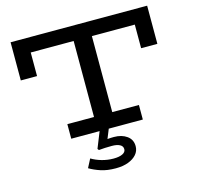

<svg xmlns="http://www.w3.org/2000/svg" viewBox="-129 -821 1239 1210"><g transform="rotate(-15 490.0 -216.5)"><path d="M44 -437V-686H935V-437H829V-591H150V-437ZM256 0V-95H723V0ZM430 -60V-633H549V-60ZM480 253Q424 253 383 239.5Q342 226 310 207L339 151Q369 169 406 179.5Q443 190 482 190Q519 190 540.5 179.5Q562 169 562 150Q562 130 543 120Q524 110 491 110Q466 110 446 111Q426 112 406 114L399 105L453 -30H513L476 61Q486 60 497 59.5Q508 59 518 59Q569 59 602.5 83Q636 107 636 150Q636 181 616 204Q596 227 561.5 240Q527 253 480 253Z"/></g></svg>

Font: BioRhyme SemiExpanded Medium
Style: Regular
Weight: 500
Width: 6
Designer: Aoife Mooney
Foundry: Aoife Mooney Type
Version: Version 1.600;gftools[0.9.33]